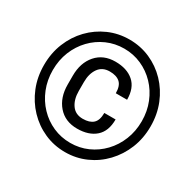

<svg xmlns="http://www.w3.org/2000/svg" viewBox="-157 -896 1101 1081"><g transform="rotate(30 393.0 -355.5)"><path d="M43.9 -356Q43.9 -433.6 70.8 -500Q97.7 -566.4 145.5 -616Q193.4 -665.5 256.1 -693.1Q318.8 -720.7 390.6 -720.7Q462.4 -720.7 525.1 -693.1Q587.9 -665.5 635.5 -616Q683.1 -566.4 710 -500Q736.8 -433.6 736.8 -356Q736.8 -278.3 710 -211.9Q683.1 -145.5 635.5 -95.5Q587.9 -45.4 525.1 -17.6Q462.4 10.3 390.6 10.3Q318.8 10.3 256.1 -17.6Q193.4 -45.4 145.5 -95.5Q97.7 -145.5 70.8 -211.9Q43.9 -278.3 43.9 -356ZM101.1 -356Q101.1 -291 123.5 -235.1Q146 -179.2 185.8 -137.5Q225.6 -95.7 278.1 -72.5Q330.6 -49.3 390.6 -49.3Q450.2 -49.3 502.4 -72.5Q554.7 -95.7 594.5 -137.5Q634.3 -179.2 656.7 -235.1Q679.2 -291 679.2 -356Q679.2 -420.9 656.7 -476.6Q634.3 -532.2 594.5 -573.7Q554.7 -615.2 502.4 -638.4Q450.2 -661.6 390.6 -661.6Q330.6 -661.6 278.1 -638.4Q225.6 -615.2 185.8 -573.7Q146 -532.2 123.5 -476.6Q101.1 -420.9 101.1 -356ZM473.1 -291.5H546.4Q546.4 -214.8 502.7 -176.5Q459 -138.2 383.8 -138.2Q305.7 -138.2 260 -190.7Q214.4 -243.2 214.4 -327.1V-384.3Q214.4 -468.3 260 -520.8Q305.7 -573.2 383.8 -573.2Q459 -573.2 502.9 -534.9Q546.9 -496.6 546.9 -419.9H473.6Q473.6 -467.8 450.7 -488.5Q427.7 -509.3 383.8 -509.3Q335.9 -509.3 311.3 -474.4Q286.6 -439.5 286.6 -384.8V-327.1Q286.6 -272 311.3 -237.1Q335.9 -202.1 383.8 -202.1Q427.7 -202.1 450.4 -222.7Q473.1 -243.2 473.1 -291.5Z"/></g></svg>

Font: Vazirmatn RD FD Medium
Style: Regular
Weight: 500
Designer: Saber Rastikerdar
Foundry: Saber Rastikerdar
Version: Version 33.003